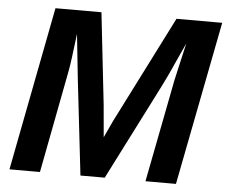

<svg xmlns="http://www.w3.org/2000/svg" viewBox="-50 -745 951 803"><g transform="rotate(5 425.5 -344.0)"><path d="M589 0 673 -432Q680 -464 689 -502.5Q698 -541 709 -589L675 -515Q656 -472 642 -443Q628 -414 620 -398L418 0H316L270 -400L250 -589Q236 -470 229 -433L146 0H18L151 -688H344L387 -303L399 -168L432 -239Q440 -255 496.5 -366.5Q553 -478 659 -688H851L717 0Z"/></g></svg>

Font: Libra Sans Modern
Style: Bold Italic
Weight: 700
Italic angle: -12°
Foundry: Stefan Peev, Context Ltd
Version: Version 1.000